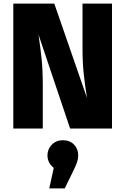

<svg xmlns="http://www.w3.org/2000/svg" viewBox="-20 -715 697 1068"><path d="M603 0H370L194 -523Q205 -450 211.5 -387Q218 -324 218 -235V0H54V-695H282L464 -170Q452 -245 445.5 -306.5Q439 -368 439 -443V-695H603ZM340 333H254L279 219Q244 191 244 149Q244 115 268 90Q292 65 330 65Q368 65 391.5 89Q415 113 415 149Q415 168 409 186Q403 204 388 235Z"/></svg>

Font: Trujillo ExtraBold
Style: Regular
Weight: 800
Designer: Fira Sans original fonts by bBox Type GmbH, Carrois Corporate GbR, & Edenspiekermann AG / Changes by Cristiano Sobral
Foundry: Fira Sans original fonts by bBox Type GmbH, Carrois Corporate GbR, & Edenspiekermann AG / Changes by Cristiano Sobral
Version: Version 4.301;July 28, 2020;FontCreator 13.0.0.2655 64-bit